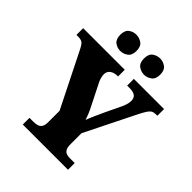

<svg xmlns="http://www.w3.org/2000/svg" viewBox="-247 -1082 1237 1237"><g transform="rotate(45 371.5 -463.5)"><path d="M168 0V-61H203Q225 -61 240.5 -66Q256 -71 264.5 -85.5Q273 -100 273 -128V-230L88 -600Q78 -620 70 -631.5Q62 -643 50.5 -648Q39 -653 17 -653H4V-714H383V-653H379Q347 -653 327.5 -638.5Q308 -624 308 -598Q308 -587 311.5 -572Q315 -557 322 -542L396 -395Q410 -368 417.5 -349Q425 -330 433 -307Q443 -334 456.5 -364.5Q470 -395 485 -427L539 -540Q550 -566 552.5 -580.5Q555 -595 555 -600Q555 -629 538 -641Q521 -653 485 -653H466V-714H741V-653H729Q710 -653 698 -646.5Q686 -640 675 -623.5Q664 -607 648 -576L475 -228V-126Q475 -99 483 -85Q491 -71 504 -66Q517 -61 532 -61H580V0ZM494 -779Q465 -779 442 -796Q419 -813 419 -853Q419 -894 442 -910.5Q465 -927 494 -927Q520 -927 543.5 -910.5Q567 -894 567 -853Q567 -813 543.5 -796Q520 -779 494 -779ZM276 -779Q248 -779 225.5 -796Q203 -813 203 -853Q203 -894 225.5 -910.5Q248 -927 276 -927Q304 -927 327.5 -910.5Q351 -894 351 -853Q351 -813 327.5 -796Q304 -779 276 -779Z"/></g></svg>

Font: Noto Serif Bengali Black
Style: Regular
Weight: 900
Version: Version 2.003